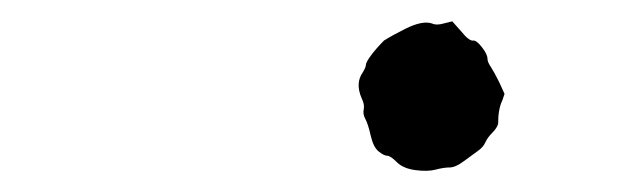

<svg xmlns="http://www.w3.org/2000/svg" viewBox="-20 -419 587 180"><path d="M360 -392Q376 -400 385 -397Q389 -395 396 -397L404 -399L412 -390Q420 -380 424 -381Q427 -381 432 -374.5Q437 -368 437 -364Q437 -361 440 -356.5Q443 -352 448 -342L453 -331L451 -325Q447 -317 447 -303Q446 -299 441.5 -294.5Q437 -290 435 -285.5Q433 -281 428 -277.5Q423 -274 415 -268Q407 -262 401.5 -262Q396 -262 388.5 -260Q381 -258 369.5 -259.5Q358 -261 352 -267Q346 -273 343 -273Q340 -273 335 -277Q330 -281 327.5 -292Q325 -303 322.5 -307.5Q320 -312 321 -316.5Q322 -321 319 -327Q313 -341 320 -351Q323 -356 323 -358Q323 -360 326 -364.5Q329 -369 333 -373.5Q337 -378 340 -381Q348 -386 360 -392Z"/></svg>

Font: TT2020 Style D
Style: Italic
Weight: 400
Italic angle: -15°
Version: Version 0.2.000